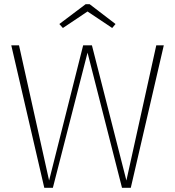

<svg xmlns="http://www.w3.org/2000/svg" viewBox="-20 -899 838 919"><path d="M606 0H564L399 -647L233 0H192L34 -682H71L215 -35L378 -682H420L585 -35L728 -682H764ZM399 -844 281 -765 264 -784 390 -879H409L533 -784L517 -765Z"/></svg>

Font: FiraSans
Style: Regular
Weight: 200
Designer: Carrois Corporate & Edenspiekermann AG
Foundry: Carrois Corporate GbR & Edenspiekermann AG
Version: Version 3.106;PS 003.106;hotconv 1.0.70;makeotf.lib2.5.58329